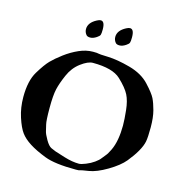

<svg xmlns="http://www.w3.org/2000/svg" viewBox="-105 -787 858 897"><g transform="rotate(15 324.5 -339.0)"><path d="M273.4 -690.9Q293 -690.9 293 -651.9Q293 -632.3 290.5 -625.5Q288.1 -618.7 275.9 -610.8Q259.8 -600.1 245.8 -600.1Q231.9 -600.1 226.6 -606.9Q216.8 -618.7 216.8 -633.8Q216.8 -665 255.4 -685.1Q266.1 -690.9 273.4 -690.9ZM415 -690.9Q434.6 -690.9 434.6 -651.9Q434.6 -632.3 432.1 -625.5Q429.7 -618.7 417.5 -610.8Q401.4 -600.1 387.5 -600.1Q373.5 -600.1 368.2 -606.9Q358.4 -618.7 358.4 -633.8Q358.4 -665 397 -685.1Q407.7 -690.9 415 -690.9ZM627.9 -267.6Q627.9 -220.2 623.8 -198.7Q619.6 -177.2 603.8 -149.4Q587.9 -121.6 563.5 -91.8Q539.1 -62 488.5 -32Q438 -2 400.4 3.7Q362.8 9.3 360.1 11.2Q357.4 13.2 340.8 13.2Q238.8 13.2 189.7 -5.9Q140.6 -24.9 109.6 -44.7Q78.6 -64.5 62 -87.2Q45.4 -109.9 30.8 -154.8Q16.1 -199.7 16.1 -251.5Q16.1 -330.1 43.7 -375.5Q71.3 -420.9 91.1 -441.2Q110.8 -461.4 142.8 -485.4Q174.8 -509.3 209 -524.4Q243.2 -539.6 276.4 -539.6Q299.3 -539.6 302.2 -537.8Q305.2 -536.1 350.3 -534.7Q395.5 -533.2 457.3 -516.4Q519 -499.5 554.4 -461.4Q589.8 -423.3 600.1 -402.3Q610.4 -381.3 619.1 -348.4Q627.9 -315.4 627.9 -267.6ZM500.5 -242.2Q500.5 -271.5 495.8 -315.7Q491.2 -359.9 477.1 -387.9Q462.9 -416 424.1 -452.6Q385.3 -489.3 289.1 -489.3Q265.6 -489.3 231.9 -464.1Q198.2 -439 180.2 -397.5Q162.1 -356 155 -325.4Q147.9 -294.9 147.9 -233.9Q147.9 -172.4 152.6 -154.1Q157.2 -135.7 159.9 -123.3Q162.6 -110.8 177.2 -85.4Q191.9 -60.1 205.1 -54Q218.3 -47.9 227.8 -44.4Q237.3 -41 276.4 -29.1Q315.4 -17.1 347.7 -17.1Q357.9 -17.1 379.9 -25.9Q401.9 -34.7 418.9 -46.9Q436 -59.1 443.8 -69.8Q451.7 -80.6 459.2 -88.9Q466.8 -97.2 478.3 -121.1Q489.7 -145 495.1 -176Q500.5 -207 500.5 -242.2Z"/></g></svg>

Font: Eadui
Style: Medium
Weight: 500
Designer: Peter S. Baker
Version: Version 1.1